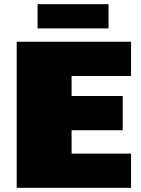

<svg xmlns="http://www.w3.org/2000/svg" viewBox="-20 -900 678 920"><path d="M608 -536H323V-440H568V-276H323V-164H608V0H60V-700H608ZM160 -764V-880H500V-764Z"/></svg>

Font: Fivo Sans Modern ExtBlk
Style: Regular
Weight: 950
Designer: Alexander Slobzheninov
Foundry: Alexander Slobzheninov
Version: 1.0